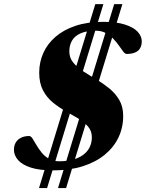

<svg xmlns="http://www.w3.org/2000/svg" viewBox="-20 -828 729 950"><path d="M267 102.5 545 -807.5H585.5L307 102.5ZM173 102.5 451.5 -807.5H491.5L213 102.5ZM273 -30Q324.5 -30 360.8 -44.8Q397 -59.5 415.8 -86.2Q434.5 -113 434.5 -148.5Q434.5 -180 415.5 -202Q396.5 -224 367 -241.8Q337.5 -259.5 304.2 -278.2Q271 -297 241.2 -321.2Q211.5 -345.5 192.8 -381Q174 -416.5 174 -468.5Q174 -520 194.2 -565.5Q214.5 -611 254.5 -645.8Q294.5 -680.5 353.5 -700.2Q412.5 -720 491 -720Q557 -720 599.2 -706.2Q641.5 -692.5 661.5 -670.5Q681.5 -648.5 681.5 -623Q681.5 -593 662.8 -577Q644 -561 607 -561Q599 -561 589.8 -572.8Q580.5 -584.5 568.8 -601.8Q557 -619 541 -635.8Q525 -652.5 503.8 -664.2Q482.5 -676 454.5 -676Q407.5 -676 378.2 -662.8Q349 -649.5 336 -626.5Q323 -603.5 323 -573.5Q323 -542 342.2 -518.5Q361.5 -495 391.8 -475.2Q422 -455.5 456 -435.5Q490 -415.5 520.2 -391Q550.5 -366.5 570 -333.5Q589.5 -300.5 589.5 -254Q589.5 -196.5 566 -147.5Q542.5 -98.5 497.8 -62Q453 -25.5 388.8 -5.2Q324.5 15 242.5 15Q174 15 131.2 0.8Q88.5 -13.5 68.8 -36.8Q49 -60 49 -87Q49 -108 58 -123Q67 -138 84 -146.5Q101 -155 124.5 -155Q132.5 -155 140.8 -142.5Q149 -130 159.8 -111.2Q170.5 -92.5 185.5 -73.8Q200.5 -55 221.8 -42.5Q243 -30 273 -30Z"/></svg>

Font: Newsreader 60pt ExtraBold
Style: Italic
Weight: 800
Italic angle: -17°
Designer: Hugues Gentile
Foundry: Production Type
Version: Version 1.003